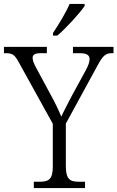

<svg xmlns="http://www.w3.org/2000/svg" viewBox="-27 -951 594 971"><path d="M241 -784V-771H263C309 -810 378 -886 401 -921V-931H325C306 -886 270 -828 241 -784ZM144 0H403V-32H373C328 -32 306 -42 306 -112V-326L467 -621C494 -671 508 -682 539 -682H547V-714H342V-682H377C412 -682 426 -672 426 -652C426 -638 420 -620 407 -596L335 -464C313 -421 294 -386 283 -361C268 -397 249 -437 226 -478L157 -606C147 -624 138 -643 138 -658C138 -671 144 -682 178 -682H210V-714H-7V-682H3C37 -682 48 -673 69 -634L240 -325V-109C240 -42 218 -32 173 -32H144Z"/></svg>

Font: Noto Serif Thai SemiCondensed Light
Style: Regular
Weight: 300
Width: 4
Designer: Monotype Design Team
Foundry: Monotype Imaging Inc.
Version: Version 2.002